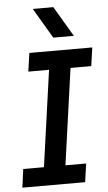

<svg xmlns="http://www.w3.org/2000/svg" viewBox="-61 -967 567 1006"><g transform="rotate(-5 222.0 -464.0)"><path d="M15 0 28 -97H137L208 -603H99L113 -700H444L430 -603H321L250 -97H359L345 0ZM245 -769 151 -928H259L353 -769Z"/></g></svg>

Font: Finlandica Medium
Style: Italic
Weight: 500
Italic angle: -8°
Designer: Niklas Ekholm, Juho Hiilivirta, Jaakko Suomalainen
Foundry: Helsinki Type Studio
Version: Version 1.063